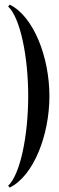

<svg xmlns="http://www.w3.org/2000/svg" viewBox="-20 -774 259 847"><path d="M198 -350C198 -522.5 128 -702 23 -753.5L16 -745.3C69.1 -696 104.4 -525.1 104.4 -350C104.4 -174.9 69.1 -4 16 45.3L23 53.5C128 2 198 -177.5 198 -350Z"/></svg>

Font: Picaflor 36 pt
Style: Regular
Weight: 400
Designer: Ariel Martín Pérez
Foundry: Tunera Type Foundry
Version: Version 1.000;hotconv 1.0.109;makeotfexe 2.5.65596